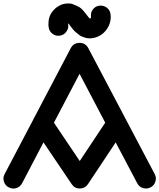

<svg xmlns="http://www.w3.org/2000/svg" viewBox="-50 -1044 931 1122"><path d="M-26.9 17.1C-22.5 32.2 -13.2 43.5 1 50.8C9.3 55.2 18.1 57.6 27.3 57.6C33.2 58.1 39.1 57.1 44.9 55.2C60.1 50.3 71.8 41 79.1 26.9L204.1 -211.9L369.1 32.2C380.4 49.3 395.5 57.6 415.5 57.6H416.5C436.5 57.1 452.6 48.8 463.9 32.2L626 -211.9L752 26.9C759.3 41 771 50.8 786.1 55.2C792 56.6 797.9 57.6 803.7 57.6C813 57.6 821.8 55.2 830.1 50.8C844.2 43.5 853.5 32.2 857.9 17.1C859.9 11.2 860.8 5.4 860.8 -0.5C860.8 -9.8 858.4 -18.6 854 -26.9L465.8 -763.2C454.6 -783.2 438 -793.5 415.5 -793.5H414.6C391.6 -793 374.5 -783.2 363.8 -763.2L150.9 -357.9C147.5 -353 145 -348.1 143.1 -342.8L-22.9 -26.9C-27.3 -18.6 -29.8 -9.8 -29.8 -0.5C-29.8 5.4 -28.8 11.2 -26.9 17.1ZM415 -612.8 564.9 -327.1 416 -103 265.1 -327.1ZM232.9 -903.8C232.9 -896.5 233.4 -889.2 234.9 -881.8C237.3 -866.7 245.1 -855 258.3 -845.7C268.6 -838.4 279.3 -835 291 -835C294.4 -835 297.9 -835.4 301.3 -835.9C316.9 -838.4 329.1 -846.7 338.4 -859.9C345.7 -870.1 349.1 -881.3 349.1 -892.6C349.1 -896 348.6 -899.4 348.1 -902.8V-907.2L350.1 -905.8C352.5 -904.3 356.4 -899.4 361.8 -891.1C373 -876 381.8 -865.7 388.2 -859.9C403.3 -846.7 414.6 -837.9 420.9 -834L435.1 -828.1C448.2 -822.8 461.9 -819.8 476.1 -819.8C487.3 -820.3 498 -821.8 508.8 -825.2C532.7 -832.5 552.7 -846.2 567.9 -865.2C587.4 -889.2 597.2 -916 597.2 -946.8C597.2 -951.2 596.7 -955.1 596.2 -959C594.7 -975.1 587.9 -987.8 575.7 -998C564.5 -1006.8 552.2 -1011.2 538.6 -1011.2H533.2C517.1 -1009.8 504.4 -1002.9 494.1 -990.7C485.8 -980.5 481.4 -968.8 481.4 -956.1C481.4 -953.6 481.4 -950.7 481.9 -948.2V-946.8C481.9 -942.9 481 -939.5 479 -937C477.5 -935.5 476.6 -935.1 476.1 -935.1C474.6 -935.5 472.7 -937.5 470.2 -939.9C468.3 -941.9 463.4 -948.2 455.1 -959C444.3 -973.6 434.6 -984.9 425.8 -993.2C421.9 -996.6 418 -999.5 414.1 -1002C406.7 -1006.3 392.6 -1012.7 372.1 -1021C366.7 -1022.9 358.4 -1023.9 347.2 -1023.9C334.5 -1023.9 321.8 -1021.5 309.1 -1017.1C299.8 -1012.7 291 -1007.8 282.2 -1002C274.9 -996.6 267.1 -989.7 259.8 -981C241.7 -960 232.9 -934.6 232.9 -903.8Z"/></svg>

Font: Nemoy
Style: Bold
Weight: 700
Designer: BSozoo
Foundry: BSozoo
Version: Version 001.000